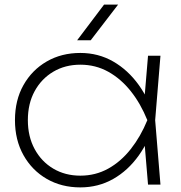

<svg xmlns="http://www.w3.org/2000/svg" viewBox="-20 -802 786 834"><path d="M623 0 605 -215 629 -280 605 -345 623 -560H677L654 -280L677 0ZM654 -280Q630 -193 583 -127Q536 -61 471.5 -24.5Q407 12 329 12Q247 12 183 -25Q119 -62 82 -128Q45 -194 45 -280Q45 -367 82 -432.5Q119 -498 183 -535Q247 -572 329 -572Q407 -572 471.5 -535Q536 -498 583 -432.5Q630 -367 654 -280ZM101 -280Q101 -209 130.5 -154.5Q160 -100 211.5 -69.5Q263 -39 329 -39Q395 -39 450 -69.5Q505 -100 548 -154.5Q591 -209 620 -280Q591 -352 548 -406Q505 -460 450 -490.5Q395 -521 329 -521Q263 -521 211.5 -490.5Q160 -460 130.5 -406Q101 -352 101 -280ZM432 -782H493L374 -627H315Z"/></svg>

Font: Unbounded ExtraLight
Style: Regular
Weight: 250
Designer: Luke Prowse, Jean-Baptiste Morizot, Fátima Lázaro, Florian Runge
Foundry: NaN
Version: Version 1.701;gftools[0.9.28.dev5+ged2979d]